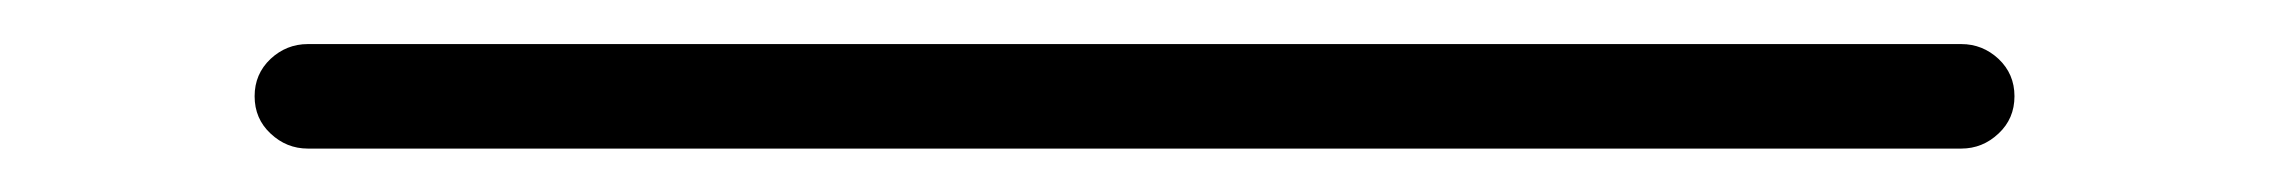

<svg xmlns="http://www.w3.org/2000/svg" viewBox="-20 -404 1040 88"><path d="M121.1 -335.9Q111.3 -335.9 104 -342.8Q96.7 -349.6 96.7 -359.9Q96.7 -370.1 104 -377Q111.3 -383.8 121.1 -383.8H878.9Q888.7 -383.8 896 -377Q903.3 -370.1 903.3 -359.9Q903.3 -349.6 896 -342.8Q888.7 -335.9 878.9 -335.9Z"/></svg>

Font: Rounded-X Mgen+ 1mn light
Style: Regular
Weight: 200
Designer: [Source Han Sans]
Ryoko NISHIZUKA  (kana & ideographs); Paul D. Hunt (Latin, Greek & Cyrillic); Wenlong ZHANG  (bopomofo
Version: Version 1.059.20150602